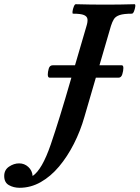

<svg xmlns="http://www.w3.org/2000/svg" viewBox="-234 -688 663 912"><path d="M-141 204Q-169 204 -191.5 191.5Q-214 179 -214 148Q-214 119 -191 103.5Q-168 88 -143 88Q-118 88 -99.5 105Q-81 122 -79 148Q-34 118 7 -1.5Q48 -121 103 -312L177 -565Q183 -584 181.5 -597Q180 -610 165 -616.5Q150 -623 113 -623Q109 -623 110.5 -634Q112 -645 116.5 -656.5Q121 -668 126 -668Q161 -667 196 -666.5Q231 -666 266 -666Q301 -666 336 -666.5Q371 -667 405 -668Q410 -668 408.5 -656.5Q407 -645 402.5 -634Q398 -623 392 -623Q354 -623 334.5 -616.5Q315 -610 307 -597Q299 -584 293 -565L167 -133Q148 -66 117 -5Q86 56 46.5 103Q7 150 -40.5 177Q-88 204 -141 204ZM2 -319Q-7 -319 -7 -334Q-7 -346 -2.5 -362Q2 -378 17 -378H344Q352 -378 352 -365Q352 -352 347 -335.5Q342 -319 329 -319Z"/></svg>

Font: Junicode
Style: Bold Italic
Weight: 700
Italic angle: -11°
Designer: Peter S. Baker
Version: Version 2.100; ttfautohint (v1.8.4)